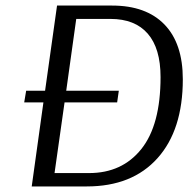

<svg xmlns="http://www.w3.org/2000/svg" viewBox="-20 -670 678 690"><path d="M136 -302H67L74 -344H142L185 -650H383Q505 -650 571 -582Q637 -514 637 -385Q637 -203 546 -101.5Q455 0 292 0H94ZM254 -602 218 -344H407L401 -302H212L176 -48H300Q419 -48 488 -134.5Q557 -221 557 -393Q557 -496 511 -549Q465 -602 377 -602Z"/></svg>

Font: Arsenal
Style: Italic
Weight: 400
Italic angle: -9.10001°
Designer: Andrij Shevchenko
Foundry: Stairsfor
Version: Version 2.001;PS 002.001;hotconv 1.0.88;makeotf.lib2.5.64775